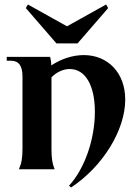

<svg xmlns="http://www.w3.org/2000/svg" viewBox="-20 -753 607 854"><path d="M287 73 296 81C437 -12 537 -174 537 -310C537 -432 457 -508 353 -508C303 -508 252 -491 208 -462C208 -476 206 -489 203 -500H10V-483H28C63 -483 80 -461 80 -413V-94C80 -49 76 -27 64 0H223C213 -24 209 -48 209 -89V-409C231 -432 261 -446 290 -446C361 -446 402 -371 402 -256C402 -134 357 -3 287 73ZM231 -560H325L461 -717L452 -733L278 -636L104 -733L95 -717Z"/></svg>

Font: Sinistre
Style: Bold
Weight: 700
Designer: Jules Durand
Foundry: Collletttivo
Version: Version 69.420;Glyphs 3.2 (3217)